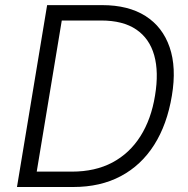

<svg xmlns="http://www.w3.org/2000/svg" viewBox="-20 -748 751 768"><path d="M272.9 0H85.9L95.7 -61.5H267.6Q360.8 -61.5 429.7 -98.1Q498.5 -134.8 541.7 -203.1Q585 -271.5 600.1 -365.7Q615.7 -459.5 596.9 -526.6Q578.1 -593.8 525.1 -629.9Q472.2 -666 384.3 -666H193.4L204.1 -727.5H388.7Q493.2 -727.5 561.8 -684.1Q630.4 -640.6 658.4 -559.3Q686.5 -478 667.5 -365.2Q648.4 -250 596.7 -168.5Q544.9 -86.9 463.4 -43.5Q381.8 0 272.9 0ZM237.3 -727.5 116.7 0H47.9L168.5 -727.5Z"/></svg>

Font: Inter 17pt Light
Style: Italic
Weight: 300
Italic angle: -9.3988°
Version: Version 4.001;git-66647c0bb